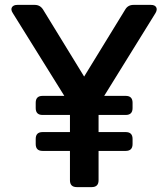

<svg xmlns="http://www.w3.org/2000/svg" viewBox="-20 -765 688 785"><path d="M154 -148Q126 -148 126 -176V-197Q126 -225 154 -225H266V-295H154Q126 -295 126 -323V-345Q126 -373 154 -373H243L32 -712Q23 -726 29 -735.5Q35 -745 51 -745H122Q144 -745 156 -726L324 -452L492 -726Q503 -745 526 -745H597Q613 -745 618.5 -735.5Q624 -726 616 -712L406 -373H494Q522 -373 522 -345V-323Q522 -295 494 -295H383V-225H494Q522 -225 522 -197V-176Q522 -148 494 -148H383V-28Q383 0 355 0H294Q266 0 266 -28V-148Z"/></svg>

Font: Pitagon Sans Text SemiBold
Style: Regular
Weight: 600
Designer: Travis Tran
Foundry: Pitagon
Version: Version 1.001; ttfautohint (v1.8.4.7-5d5b);gftools[0.9.26]